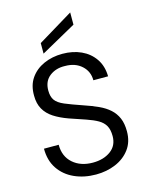

<svg xmlns="http://www.w3.org/2000/svg" viewBox="-137 -1014 851 1109"><g transform="rotate(-15 289.0 -459.5)"><path d="M297 12Q226 12 168.5 -14Q111 -40 77.5 -89.5Q44 -139 44 -210H132Q132 -140 178 -99.5Q224 -59 297 -59Q361 -59 403.5 -90Q446 -121 446 -178Q446 -217 432.5 -240.5Q419 -264 392 -279.5Q365 -295 324 -309Q283 -323 227 -342Q177 -360 141.5 -383Q106 -406 87 -439.5Q68 -473 68 -520Q67 -582 96.5 -624.5Q126 -667 176.5 -689.5Q227 -712 288 -712Q350 -712 399.5 -689.5Q449 -667 479 -623.5Q509 -580 510 -518H422Q422 -571 384 -605.5Q346 -640 285 -640Q231 -642 193 -613Q155 -584 155 -528Q155 -491 170.5 -469.5Q186 -448 224 -432Q262 -416 329 -393Q377 -377 415 -359.5Q453 -342 479 -318.5Q505 -295 519 -262.5Q533 -230 533 -183Q533 -120 500.5 -76.5Q468 -33 414.5 -10.5Q361 12 297 12ZM184 -741V-804L394 -931V-858Z"/></g></svg>

Font: Rethink Sans
Style: Regular
Weight: 400
Designer: The Rethink Sans project authors (Hans Thiessen). DM Sans designed by Colophon Foundry.
Foundry: Rethink Communications LLC
Version: Version 1.001